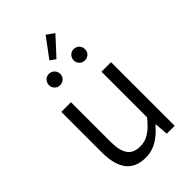

<svg xmlns="http://www.w3.org/2000/svg" viewBox="-275 -1036 1152 1152"><g transform="rotate(-45 301.0 -460.5)"><path d="M251 13C326 13 380 -27 431 -86H434L441 0H508V-540H427V-153C373 -87 332 -58 275 -58C200 -58 168 -103 168 -207V-540H86V-197C86 -59 138 13 251 13ZM194 -658C222 -658 243 -679 243 -705C243 -733 222 -754 194 -754C168 -754 147 -733 147 -705C147 -679 168 -658 194 -658ZM289 -784 395 -899 347 -934 254 -809ZM405 -658C433 -658 453 -679 453 -705C453 -733 433 -754 405 -754C378 -754 357 -733 357 -705C357 -679 378 -658 405 -658Z"/></g></svg>

Font: Noto Sans KR DemiLight
Style: Regular
Weight: 350
Designer: Ryoko NISHIZUKA 西塚涼子 (kana, bopomofo & ideographs); Paul D. Hunt (Latin, Greek & Cyrillic); Sandoll Communications 산돌커뮤니
Foundry: Adobe
Version: Version 2.004;hotconv 1.0.118;makeotfexe 2.5.65603